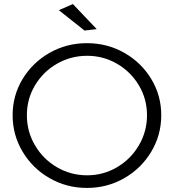

<svg xmlns="http://www.w3.org/2000/svg" viewBox="-20 -917 854 943"><path d="M338 -897 455 -774 395 -767 269 -867ZM772 -351Q772 -254 723 -172Q674 -90 590.5 -42Q507 6 407 6Q307 6 223.5 -42Q140 -90 91 -172Q42 -254 42 -351Q42 -448 91 -529Q140 -610 223.5 -657.5Q307 -705 407 -705Q507 -705 590.5 -657.5Q674 -610 723 -529Q772 -448 772 -351ZM112 -351Q112 -271 152 -203Q192 -135 260 -95.5Q328 -56 408 -56Q487 -56 554.5 -95.5Q622 -135 662 -203Q702 -271 702 -351Q702 -431 662 -498Q622 -565 554.5 -604Q487 -643 408 -643Q328 -643 260 -604Q192 -565 152 -498Q112 -431 112 -351Z"/></svg>

Font: TypoPRO Montserrat Alternates
Style: Regular
Weight: 300
Designer: Julieta Ulanovsky
Foundry: Julieta Ulanovsky
Version: Version 6.001